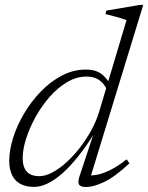

<svg xmlns="http://www.w3.org/2000/svg" viewBox="-20 -740 594 770"><path d="M413 -372Q401 -401.5 380.2 -417.2Q359.5 -433 327.5 -433Q286.5 -433 248.5 -410.2Q210.5 -387.5 178.2 -350.5Q146 -313.5 122 -269.8Q98 -226 84.5 -183.2Q71 -140.5 71 -106Q71 -70 87.5 -51.8Q104 -33.5 137.5 -33.5Q162 -33.5 190.2 -48.5Q218.5 -63.5 246.8 -89.2Q275 -115 300.8 -148.2Q326.5 -181.5 346.5 -218.2Q366.5 -255 377.5 -291.5L487.5 -659.5Q478.5 -663 464 -667.2Q449.5 -671.5 433.5 -675.8Q417.5 -680 403 -683.5L406.5 -697.5L542 -720.5H554.5L340 -20L328 -37Q346 -35 369.2 -39.2Q392.5 -43.5 422 -58Q451.5 -72.5 488 -101L499 -85Q440 -30 397.2 -10Q354.5 10 326.5 10Q302.5 10 297 0Q291.5 -10 298.5 -32L356.5 -207H359.5Q325 -152 292.2 -111.2Q259.5 -70.5 229 -43.8Q198.5 -17 170.2 -3.8Q142 9.5 116.5 9.5Q83.5 9.5 61.2 -2.8Q39 -15 28 -38.5Q17 -62 17 -94.5Q17 -138 32.8 -187.8Q48.5 -237.5 77.2 -285.8Q106 -334 144.5 -373.8Q183 -413.5 228.8 -437.2Q274.5 -461 324.5 -461Q365 -461 388.8 -442Q412.5 -423 427 -390.5Z"/></svg>

Font: Newsreader Light
Style: Italic
Weight: 300
Italic angle: -17°
Designer: Hugues Gentile
Foundry: Production Type
Version: Version 1.003